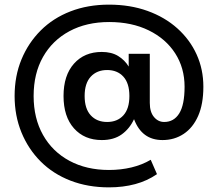

<svg xmlns="http://www.w3.org/2000/svg" viewBox="-20 -698 940 828"><path d="M450 110Q359 110 284 81Q209 52 155.5 -1.5Q102 -55 72.5 -127Q43 -199 43 -284Q43 -370 72.5 -441.5Q102 -513 155.5 -566.5Q209 -620 284 -649Q359 -678 450 -678Q541 -678 616 -651Q691 -624 745 -575.5Q799 -527 828 -463Q857 -399 857 -324Q857 -249 834.5 -198Q812 -147 772 -120.5Q732 -94 681 -94Q636 -94 605.5 -116.5Q575 -139 558 -184Q539 -143 505 -118.5Q471 -94 419 -94Q344 -94 299 -144.5Q254 -195 254 -284Q254 -373 299 -423.5Q344 -474 419 -474Q461 -474 489.5 -456.5Q518 -439 535 -411V-466H626V-254Q626 -215 644 -193.5Q662 -172 688 -172Q730 -172 753 -209Q776 -246 776 -324Q776 -405 735.5 -468Q695 -531 621.5 -567Q548 -603 451 -603Q353 -603 279.5 -563.5Q206 -524 165.5 -452.5Q125 -381 125 -284Q125 -188 165.5 -116Q206 -44 279.5 -4.5Q353 35 450 35Q501 35 547 24Q593 13 630 -9L657 53Q615 82 563 96Q511 110 450 110ZM442 -172Q486 -172 512 -200.5Q538 -229 538 -284Q538 -339 512 -367.5Q486 -396 442 -396Q398 -396 371.5 -367.5Q345 -339 345 -284Q345 -229 371.5 -200.5Q398 -172 442 -172Z"/></svg>

Font: Gantari SemiBold
Style: Regular
Weight: 600
Designer: Anugrah Pasau
Foundry: Lafontype
Version: Version 1.000; ttfautohint (v1.8.3)